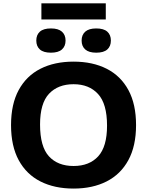

<svg xmlns="http://www.w3.org/2000/svg" viewBox="-20 -1118 880 1148"><path d="M420 9.5Q306 9.5 222 -33Q138 -75.5 92 -160Q46 -244.5 46 -370Q46 -495.5 92 -580Q138 -664.5 222 -707Q306 -749.5 420 -749.5Q534 -749.5 618 -706.8Q702 -664 747.8 -579.5Q793.5 -495 793.5 -370Q793.5 -245 747.5 -160.5Q701.5 -76 617.5 -33.2Q533.5 9.5 420 9.5ZM420 -125.5Q514 -125.5 567 -183.2Q620 -241 620 -366.5Q620 -497.5 566.2 -556Q512.5 -614.5 420 -614.5Q327 -614.5 273.2 -557.5Q219.5 -500.5 219.5 -373.5Q219.5 -241.5 272.5 -183.5Q325.5 -125.5 420 -125.5ZM555.5 -803Q511.5 -803 489.8 -822.2Q468 -841.5 468 -875.5Q468 -909.5 489.8 -928.8Q511.5 -948 555.5 -948Q600 -948 621.5 -928.8Q643 -909.5 643 -875.5Q643 -841.5 621.5 -822.2Q600 -803 555.5 -803ZM284.5 -803Q240 -803 218.5 -822.2Q197 -841.5 197 -875.5Q197 -909.5 218.5 -928.8Q240 -948 284.5 -948Q328.5 -948 350.2 -928.8Q372 -909.5 372 -875.5Q372 -841.5 350.2 -822.2Q328.5 -803 284.5 -803ZM227.5 -1001.5V-1098H612.5V-1001.5Z"/></svg>

Font: Encode Sans SemiExpanded SemiExpanded
Style: Bold
Weight: 700
Width: 6
Designer: Multiple Designers
Foundry: Impallari Type
Version: Version 3.000; ttfautohint (v1.8.3) -l 8 -r 50 -G 200 -x 14 